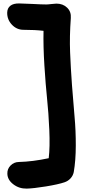

<svg xmlns="http://www.w3.org/2000/svg" viewBox="-20 -795 541 1120"><path d="M136.2 305.2Q91.8 306.2 57.6 280Q23.4 253.9 22.9 217.8Q22 190.4 41.7 170.4Q61.5 150.4 89.8 149.9Q170.4 147.9 264.2 127.9Q272 62.5 267.6 -37.6Q263.2 -137.7 254.6 -219Q246.1 -300.3 239 -412.6Q231.9 -524.9 233.9 -615.2Q184.1 -621.1 117.2 -621.1Q77.6 -621.1 49.3 -651.1Q21 -681.2 22 -722.2Q22.9 -748 40.8 -761.7Q58.6 -775.4 91.8 -774.9Q113.8 -774.9 168.7 -772Q223.6 -769 250 -769Q260.7 -769 280.5 -771.5Q300.3 -773.9 309.1 -773.9Q347.2 -773.9 371.6 -750.2Q396 -726.6 393.1 -689.9Q385.3 -583 388.9 -490.5Q392.6 -397.9 399.9 -298.1Q407.2 -198.2 414.8 -115.5Q422.4 -32.7 422.1 54.4Q421.9 141.6 410.2 209Q405.8 230 391.4 245.6Q377 261.2 356.9 268.1Q319.8 280.8 247.8 292.5Q175.8 304.2 136.2 305.2Z"/></svg>

Font: Shantell Sans Bouncy
Style: Bold
Weight: 700
Designer: Stephen Nixon, Anya Danilova, Shantell Martin
Foundry: Arrow Type
Version: Version 1.006;[9816181b4]